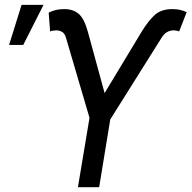

<svg xmlns="http://www.w3.org/2000/svg" viewBox="-20 -775 793 795"><path d="M302.7 0 350.6 -287.1 253.9 -616.2Q249 -634.8 238.8 -641.8Q228.5 -648.9 212.9 -649.4Q206.5 -648.9 198.5 -647.9Q190.4 -647 187.5 -644.5L181.6 -722.7Q199.7 -731.4 214.8 -734.4Q230 -737.3 247.1 -737.3Q282.2 -737.3 305.4 -718Q328.6 -698.7 343.8 -643.6L413.1 -389.6L566.4 -643.6Q593.8 -688.5 620.6 -712.9Q647.5 -737.3 693.4 -737.3Q710.4 -737.3 723.6 -734.6Q736.8 -731.9 752.9 -724.6L721.7 -644.5Q718.3 -647 712.2 -647.9Q706.1 -648.9 698.2 -649.4Q683.6 -648.9 671.1 -641.8Q658.7 -634.8 647.5 -616.2L436.5 -280.3L390.6 0ZM17.6 -588.9 69.3 -754.9H160.2L76.2 -588.9Z"/></svg>

Font: Inter Tight
Style: Italic
Weight: 400
Italic angle: -9.39999°
Designer: Rasmus Andersson
Foundry: rsms
Version: Version 3.002